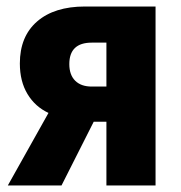

<svg xmlns="http://www.w3.org/2000/svg" viewBox="-20 -570 557 590"><path d="M4 0 129 -223Q88 -242 64.5 -281Q41 -320 41 -375Q41 -458 94 -504Q147 -550 241 -550H458V0H307V-196H268L169 0ZM262 -304H307V-439H262Q193 -439 193 -373Q193 -340 211 -322Q229 -304 262 -304Z"/></svg>

Font: Noto Sans Condensed ExtraBold
Style: Regular
Weight: 800
Width: 3
Designer: Monotype Design Team
Foundry: Monotype Imaging Inc.
Version: Version 2.013; ttfautohint (v1.8.4.7-5d5b)